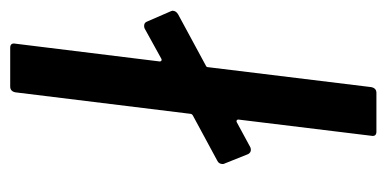

<svg xmlns="http://www.w3.org/2000/svg" viewBox="-206 -534 740 367"><g transform="rotate(-90 163.5 -350.0)"><path d="M327 -390Q327 -383 320 -379L222 -326Q219 -325 219 -321L181 -10Q179 0 170 0H96Q86 0 88 -10L119 -264Q119 -266 117.5 -267Q116 -268 114 -267L66 -241Q64 -240 61 -240Q56 -240 53 -245L35 -290Q34 -291 34 -294Q34 -301 40 -304L127 -351Q130 -353 130 -356L171 -690Q173 -700 182 -700H256Q266 -700 264 -690L230 -414Q230 -412 231.5 -411Q233 -410 235 -411L293 -443Q295 -444 298 -444Q304 -444 306 -439L326 -393Z"/></g></svg>

Font: Barlow Condensed Medium
Style: Italic
Weight: 500
Width: 3
Italic angle: -7°
Designer: Jeremy Tribby
Foundry: Tribby Type
Version: Version 1.408